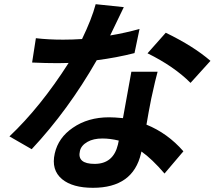

<svg xmlns="http://www.w3.org/2000/svg" viewBox="-20 -836 1040 915"><path d="M888 -441Q809 -520 683 -582L770 -680Q902 -616 983 -546ZM621 -583Q535 -561 441 -549Q305 -311 131 -125L25 -186Q173 -326 307 -536Q290 -535 256 -535Q197 -535 133 -538L151 -654Q209 -647 281 -647Q325 -647 371 -650Q417 -745 436 -816L570 -802Q514 -685 505 -667Q577 -679 645 -698ZM546 -166Q505 -176 468 -176Q425 -176 397 -160Q367 -143 361 -117Q346 -55 431 -55Q520 -55 542 -147ZM731 -494Q722 -463 701 -367Q688 -302 678 -242Q779 -201 854 -115L764 -9Q704 -79 654 -114L652 -105Q614 59 423 59Q326 59 276 18Q223 -26 241 -105Q258 -180 327 -227Q399 -277 500 -277Q525 -277 566 -273L606 -494Z"/></svg>

Font: KaiGen Gothic CN Bold
Style: Bold
Weight: 700
Designer: Ryoko NISHIZUKA  (kana & ideographs); Paul D. Hunt (Latin, Greek & Cyrillic); Wenlong ZHANG  (bopomofo); Sandoll Communi
Foundry: Adobe Systems Incorporated
Version: Version 1.002.20150501